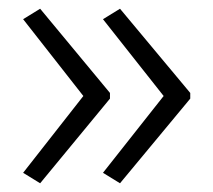

<svg xmlns="http://www.w3.org/2000/svg" viewBox="-20 -492 489 440"><path d="M416 -266 255 -72 216 -96 355 -272 216 -448 255 -472 416 -279ZM232 -266 72 -72 33 -96 171 -272 33 -448 72 -472 232 -279Z"/></svg>

Font: Noto Sans Gurmukhi UI Light
Style: Regular
Weight: 300
Designer: Jelle Bosma - Monotype Design Team
Foundry: Monotype Imaging Inc.
Version: Version 2.004; ttfautohint (v1.8.4.7-5d5b)